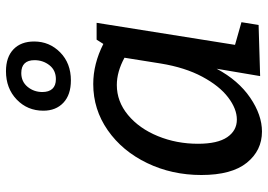

<svg xmlns="http://www.w3.org/2000/svg" viewBox="-144 -722 876 627"><g transform="rotate(-90 293.5 -408.0)"><path d="M461 -78 535 -57 526 -1 359 4 383 -138Q345 -67 288.5 -28.5Q232 10 178 10Q116 10 76 -39.5Q36 -89 36 -188Q36 -284 75 -365Q114 -446 182 -493.5Q250 -541 333 -541Q399 -541 464 -508L478 -530H533ZM400 -320 419 -439Q373 -464 330 -464Q276 -464 232 -427.5Q188 -391 163 -330Q138 -269 138 -199Q138 -135 159.5 -103.5Q181 -72 217 -72Q252 -72 289.5 -100.5Q327 -129 357 -185Q387 -241 400 -320ZM246 -704Q246 -756 282.5 -791Q319 -826 375 -826Q421 -826 446.5 -801.5Q472 -777 472 -734Q472 -684 436.5 -649Q401 -614 345 -614Q298 -614 272 -638.5Q246 -663 246 -704ZM411 -733Q411 -754 400.5 -765Q390 -776 369 -776Q341 -776 324 -755.5Q307 -735 307 -707Q307 -686 317.5 -674.5Q328 -663 349 -663Q378 -663 394.5 -684Q411 -705 411 -733Z"/></g></svg>

Font: Bitter Pro Medium
Style: Italic
Weight: 500
Italic angle: -9°
Designer: Sol Matas, and Bitter project Authors
Foundry: Sol Matas
Version: Version 1.010